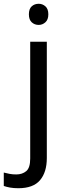

<svg xmlns="http://www.w3.org/2000/svg" viewBox="-75 -757 353 1017"><path d="M78 -681Q78 -710 93 -723.5Q108 -737 130 -737Q150 -737 165.5 -723.5Q181 -710 181 -681Q181 -653 165.5 -639Q150 -625 130 -625Q108 -625 93 -639Q78 -653 78 -681ZM22 240Q-3 240 -22 236.5Q-41 233 -55 228V157Q-40 161 -24 164Q-8 167 11 167Q43 167 64 149.5Q85 132 85 83V-536H173V80Q173 155 137 197.5Q101 240 22 240Z"/></svg>

Font: Noto Sans Tifinagh Rhissa Ixa
Style: Regular
Weight: 400
Designer: JamraPatel
Foundry: JamraPatel LLC
Version: Version 2.006; ttfautohint (v1.8.4.7-5d5b)